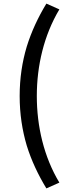

<svg xmlns="http://www.w3.org/2000/svg" viewBox="-20 -845 396 1064"><path d="M128 -39C154 45 191 123 237 199L309 167C223 24 184 -145 184 -313C184 -480 223 -649 309 -793L237 -825C191 -749 154 -670 128 -586C103 -502 89 -412 89 -313C89 -214 103 -124 128 -39Z"/></svg>

Font: GenSekiGothic2 TW M
Style: Regular
Weight: 500
Version: Version 2.100;PS 2.1;hotconv 16.6.51;makeotf.lib2.5.65220 DE